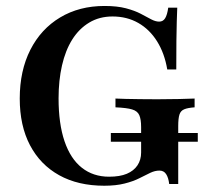

<svg xmlns="http://www.w3.org/2000/svg" viewBox="-20 -602 673 634"><path d="M324.2 11.3Q237.9 11.3 175.4 -23.4Q112.9 -58.1 79 -122.6Q45.2 -187.1 45.2 -276.6Q45.2 -368.5 80.2 -437.5Q115.3 -506.5 178.6 -544.4Q241.9 -582.3 325 -582.3Q366.9 -582.3 396 -574.6Q425 -566.9 444.8 -556.5Q464.5 -546 479 -538.3Q493.5 -530.6 505.6 -530.6Q518.5 -530.6 525.4 -541.9Q532.3 -553.2 535.5 -576.6H565.3Q564.5 -556.5 563.7 -530.6Q562.9 -504.8 562.5 -466.9Q562.1 -429 562.1 -372.6H532.3Q523.4 -425.8 498.8 -465.3Q474.2 -504.8 436.7 -526.2Q399.2 -547.6 351.6 -547.6Q308.1 -547.6 274.6 -527.4Q241.1 -507.3 218.5 -471.4Q196 -435.5 184.7 -385.9Q173.4 -336.3 173.4 -277.4Q173.4 -193.5 193.1 -135.5Q212.9 -77.4 250.4 -48Q287.9 -18.5 340.3 -18.5Q375.8 -18.5 398.8 -28.2Q421.8 -37.9 433.9 -56Q446 -74.2 446 -98.4V-182.3Q446 -208.1 439.9 -221.8Q433.9 -235.5 416.1 -240.7Q398.4 -246 361.3 -247.6V-276.6Q374.2 -275.8 395.2 -275.4Q416.1 -275 442.7 -274.6Q469.4 -274.2 499.2 -274.2Q538.7 -274.2 570.6 -275Q602.4 -275.8 622.6 -276.6V-247.6Q600 -246 588.3 -241.1Q576.6 -236.3 572.6 -223.8Q568.5 -211.3 568.5 -185.5V5.6H538.7Q536.3 -15.3 528.6 -27Q521 -38.7 506.5 -38.7Q491.9 -38.7 476.6 -31.5Q461.3 -24.2 440.7 -13.7Q420.2 -3.2 391.5 4Q362.9 11.3 324.2 11.3ZM346 -133.9V-162.9H633.1V-133.9Z"/></svg>

Font: Playfair 5pt SemiExpanded Light
Style: Bold
Weight: 700
Version: Version 2.203